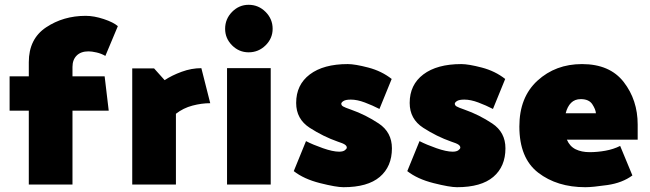

<svg xmlns="http://www.w3.org/2000/svg" viewBox="-20 -769 2707 800"><path d="M433 -308H282V0H100V-308H20V-451H100V-510Q100 -607 172 -655Q244 -703 337 -703Q372 -703 412.5 -689.5Q453 -676 471 -660L419 -536Q402 -546 382 -550.5Q362 -555 349 -555Q317 -555 299.5 -537.5Q282 -520 282 -490V-451H416Z M531 0V-484H622L666 -435Q696 -455 737 -470Q778 -485 819 -485L856 -339Q820 -339 782 -329Q744 -319 713 -295V0Z M1016 -551Q976 -551 947 -580Q918 -609 918 -649Q918 -690 947 -719.5Q976 -749 1016 -749Q1057 -749 1086.5 -719.5Q1116 -690 1116 -649Q1116 -609 1086.5 -580Q1057 -551 1016 -551ZM926 0V-485H1108V0Z M1402 -337Q1402 -330 1409.5 -325.5Q1417 -321 1443 -312Q1503 -291 1558 -254.5Q1613 -218 1613 -151Q1613 -75 1562.5 -32Q1512 11 1411 11Q1381 11 1313.5 -6Q1246 -23 1204 -56L1255 -181Q1284 -166 1325.5 -151.5Q1367 -137 1393 -137Q1409 -137 1417 -143Q1425 -149 1425 -154Q1425 -161 1417 -166.5Q1409 -172 1387 -179Q1327 -200 1270.5 -236.5Q1214 -273 1214 -340Q1214 -416 1271 -459Q1328 -502 1429 -502Q1459 -502 1514.5 -487.5Q1570 -473 1612 -440L1561 -315Q1532 -330 1500 -342Q1468 -354 1442 -354Q1420 -354 1411 -348Q1402 -342 1402 -337Z M1875 -337Q1875 -330 1882.5 -325.5Q1890 -321 1916 -312Q1976 -291 2031 -254.5Q2086 -218 2086 -151Q2086 -75 2035.5 -32Q1985 11 1884 11Q1854 11 1786.5 -6Q1719 -23 1677 -56L1728 -181Q1757 -166 1798.5 -151.5Q1840 -137 1866 -137Q1882 -137 1890 -143Q1898 -149 1898 -154Q1898 -161 1890 -166.5Q1882 -172 1860 -179Q1800 -200 1743.5 -236.5Q1687 -273 1687 -340Q1687 -416 1744 -459Q1801 -502 1902 -502Q1932 -502 1987.5 -487.5Q2043 -473 2085 -440L2034 -315Q2005 -330 1973 -342Q1941 -354 1915 -354Q1893 -354 1884 -348Q1875 -342 1875 -337Z M2144 -242Q2144 -364 2219.5 -433Q2295 -502 2405 -502Q2521 -502 2579 -427Q2637 -352 2637 -250V-187H2342Q2354 -159 2378.5 -147Q2403 -135 2437 -135Q2469 -135 2502.5 -141Q2536 -147 2564 -161L2615 -38Q2573 -7 2511 2Q2449 11 2419 11Q2301 11 2222.5 -49.5Q2144 -110 2144 -242ZM2463 -297Q2462 -313 2448 -334.5Q2434 -356 2400 -356Q2375 -356 2359.5 -340.5Q2344 -325 2337 -297Z"/></svg>

Font: Palanquin Dark
Style: Bold
Weight: 700
Designer: Pria Ravichandran
Version: Version 1.000